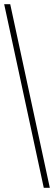

<svg xmlns="http://www.w3.org/2000/svg" viewBox="-20 -780 259 921"><path d="M190 121 0 -760H29L219 121Z"/></svg>

Font: Noto Serif Myanmar ExtraCondensed Thin
Style: Regular
Weight: 100
Width: 2
Designer: Ben Mitchell and the Monotype Design Team
Foundry: Monotype Imaging Inc.
Version: Version 2.106; ttfautohint (v1.8.4.7-5d5b)